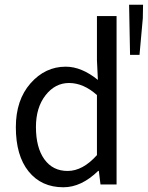

<svg xmlns="http://www.w3.org/2000/svg" viewBox="-20 -780 625 812"><path d="M47 -242Q47 -357 109 -427.5Q171 -498 258 -498Q325 -498 394 -442L390 -525V-712H473V0H405L398 -57H395Q324 12 248 12Q155 12 101 -55Q47 -122 47 -242ZM132 -243Q132 -156 167.5 -106.5Q203 -57 266 -57Q330 -57 390 -124V-378Q333 -429 272 -429Q213 -429 172.5 -377Q132 -325 132 -243ZM526 -760H585L584 -703L570 -548H530Z"/></svg>

Font: RibengUni
Style: Regular
Weight: 400
Designer: (1) Dr. Andrew Glass (Senior Program Manager at Microsoft Corporation)
(2) Bivuti Chakma (Chakma Font Designer & Keyboar
Foundry: Bivuti Chakma
Version: Version 2.2022; Updated on: 03 June 2022; Friday